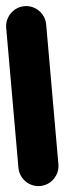

<svg xmlns="http://www.w3.org/2000/svg" viewBox="-61 -929 321 957"><g transform="rotate(-5 100.0 -450.0)"><path d="M0 -100H200V-800H0ZM100 -200Q73 -200 50 -186.5Q27 -173 13.5 -150Q0 -127 0 -100Q0 -73 13.5 -50Q27 -27 50 -13.5Q73 0 100 0Q127 0 150 -13.5Q173 -27 186.5 -50Q200 -73 200 -100Q200 -127 186.5 -150Q173 -173 150 -186.5Q127 -200 100 -200ZM100 -900Q73 -900 50 -886.5Q27 -873 13.5 -850Q0 -827 0 -800Q0 -773 13.5 -750Q27 -727 50 -713.5Q73 -700 100 -700Q127 -700 150 -713.5Q173 -727 186.5 -750Q200 -773 200 -800Q200 -827 186.5 -850Q173 -873 150 -886.5Q127 -900 100 -900Z"/></g></svg>

Font: Wavefont ExtraBold
Style: Regular
Weight: 800
Monospace: yes
Version: Version 3.005;gftools[0.9.33]